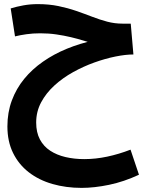

<svg xmlns="http://www.w3.org/2000/svg" viewBox="-20 -520 727 934"><path d="M377 394Q301 394 235 375Q169 356 120 318Q71 280 43.5 224Q16 168 16 95Q16 27 37.5 -31Q59 -89 97.5 -136Q136 -183 189 -220Q242 -257 305.5 -283Q369 -309 439 -324L441 -306Q417 -313 388 -322Q359 -331 325.5 -339Q292 -347 254.5 -352.5Q217 -358 176 -358Q140 -358 108.5 -353.5Q77 -349 53 -343L32 -479Q61 -488 94.5 -494Q128 -500 164 -500Q218 -500 264 -490.5Q310 -481 350.5 -467Q391 -453 428.5 -438.5Q466 -424 502 -414.5Q538 -405 576 -405H616L629 -255Q591 -255 541.5 -245Q492 -235 439 -216Q386 -197 335.5 -169Q285 -141 244.5 -104Q204 -67 180 -22Q156 23 156 76Q156 124 174 158Q192 192 224 213Q256 234 298.5 244Q341 254 390 254Q445 254 501.5 242Q558 230 615 208L656 330Q583 364 511 379Q439 394 377 394Z"/></svg>

Font: Farlight84_Sys_V01
Style: Bold
Weight: 700
Designer: Monotype Design Team, Nadine Chahine and Nizar Qandah
Foundry: Monotype Imaging Inc.
Version: Version 2.004;October 31, 2024;FontCreator 14.0.0.2814 64-bi